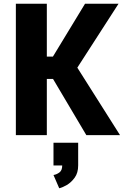

<svg xmlns="http://www.w3.org/2000/svg" viewBox="-20 -720 690 1023"><path d="M64.5 0V-700H229.5V-418.5H262L433 -700H611.5L392 -359.5L619.5 0H440L262.5 -299.5H229.5V0ZM265 161.5V40.5H396.5V161.5Q396.5 201 378 226.5Q359.5 252 335.8 265.8Q312 279.5 295.5 283L265 212.5Q282.5 209.5 297 198.5Q311.5 187.5 311.5 161.5Z"/></svg>

Font: Trispace
Style: Bold
Weight: 700
Designer: Tyler Finck
Foundry: Etcetera Type Company
Version: Version 1.210; ttfautohint (v1.8.3)